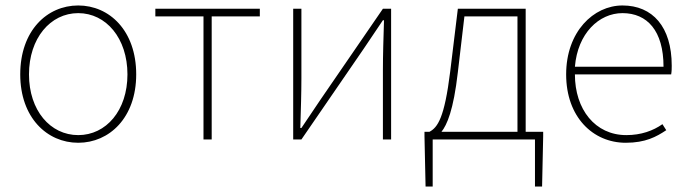

<svg xmlns="http://www.w3.org/2000/svg" viewBox="-20 -510 2514 702"><path d="M266 12C380 12 478 -80 478 -238C478 -398 380 -490 266 -490C152 -490 54 -398 54 -238C54 -80 152 12 266 12ZM266 -16C164 -16 86 -106 86 -238C86 -370 164 -462 266 -462C368 -462 446 -370 446 -238C446 -106 368 -16 266 -16Z M724 0H754V-450H930V-478H548V-450H724Z M1052 0H1082L1310 -332C1330 -362 1360 -406 1380 -436H1384C1382 -372 1380 -307 1380 -254V0H1410V-478H1380L1152 -146C1132 -116 1102 -72 1082 -42H1078C1080 -106 1082 -171 1082 -224V-478H1052Z M1654 -246 1678 -450H1872V-28H1594C1614 -53 1638 -106 1654 -246ZM1562 0H1936V172H1962L1966 -12V-28H1902V-478H1654L1626 -248C1605 -78 1580 -44 1550 -28H1532V-12L1536 172H1562Z M2268 12C2340 12 2380 -10 2416 -34L2402 -56C2368 -32 2324 -16 2270 -16C2156 -16 2082 -110 2082 -238H2434C2436 -250 2436 -260 2436 -270C2436 -412 2366 -490 2256 -490C2150 -490 2050 -394 2050 -238C2050 -82 2148 12 2268 12ZM2082 -266C2092 -388 2170 -462 2256 -462C2346 -462 2406 -398 2406 -266Z"/></svg>

Font: Source Sans Pro ExtraLight
Style: Regular
Weight: 200
Designer: Paul D. Hunt
Foundry: Adobe Systems Incorporated
Version: Version 3.006;hotconv 1.0.111;makeotfexe 2.5.65597